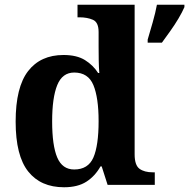

<svg xmlns="http://www.w3.org/2000/svg" viewBox="-20 -780 798 810"><path d="M250 10Q152 10 99 -56.5Q46 -123 46 -267Q46 -412 98.5 -480Q151 -548 248 -548Q304 -548 338.5 -526.5Q373 -505 394 -472H399Q397 -495 396.5 -526Q396 -557 396 -584V-645Q396 -686 372 -696.5Q348 -707 315 -707H307V-760H548V-129Q548 -83 568.5 -68Q589 -53 625 -53H633V0H434L409 -78H404Q381 -37 344.5 -13.5Q308 10 250 10ZM293 -65Q352 -65 374 -115.5Q396 -166 396 -269Q396 -368 374 -421Q352 -474 293 -474Q243 -474 221.5 -421Q200 -368 200 -268Q200 -166 221.5 -115.5Q243 -65 293 -65ZM603 -613Q612 -643 624 -685Q636 -727 642 -760H758V-750Q749 -729 733 -702Q717 -675 698 -648.5Q679 -622 663 -600H603Z"/></svg>

Font: Noto Serif Ethiopic
Style: Bold
Weight: 700
Designer: Monotype Design Team
Foundry: Monotype Imaging Inc.
Version: Version 2.102; ttfautohint (v1.8.4.7-5d5b)